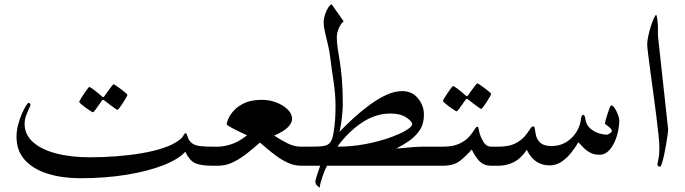

<svg xmlns="http://www.w3.org/2000/svg" viewBox="-20 -769 3177 891"><path d="M1023.9 -44.4Q1023.9 -27.8 1018.8 -13.9Q1013.7 0 989.7 0H961.4Q917 0 889.2 -10.3Q861.3 -20.5 839.8 -64.9Q808.6 -29.8 737.3 -2Q666 25.9 566.9 42Q467.8 58.1 352.5 58.1Q270 58.1 202.9 37.6Q135.7 17.1 96.2 -25.6Q56.6 -68.4 56.6 -134.8Q56.6 -162.1 64 -189.7Q71.3 -217.3 81.3 -240.5Q91.3 -263.7 100.1 -277.6Q108.9 -291.5 111.8 -291.5Q114.3 -291.5 117.9 -289.6Q121.6 -287.6 121.6 -282.7Q121.6 -279.3 114.7 -265.4Q107.9 -251.5 101.1 -232.4Q94.2 -213.4 94.2 -193.8Q94.2 -145.5 131.8 -110.8Q169.4 -76.2 238 -57.6Q306.6 -39.1 398.4 -39.1Q458 -39.1 519.3 -43.7Q580.6 -48.3 637.2 -57.9Q693.8 -67.4 739.3 -82.8Q784.7 -98.1 812 -119.1Q826.2 -129.9 831.3 -140.4Q836.4 -150.9 842.8 -150.9Q845.7 -150.9 851.1 -133.1Q856.4 -115.2 871.6 -104Q885.7 -93.3 911.1 -90.8Q936.5 -88.4 961.4 -88.4H989.7Q1013.7 -88.4 1018.8 -74.7Q1023.9 -61 1023.9 -44.4ZM571.3 -329.1Q571.3 -326.7 565.2 -315.7Q559.1 -304.7 550.5 -291.5Q542 -278.3 534.7 -268.8Q527.3 -259.3 524.4 -259.3Q522.9 -259.3 513.9 -265.6Q504.9 -272 493.4 -280.5Q481.9 -289.1 473.4 -295.9Q464.8 -302.7 463.9 -303.2Q460.9 -305.7 458.5 -305.7Q456.1 -305.7 453.6 -303.2Q452.6 -302.2 443.4 -288.6Q434.1 -274.9 424.1 -261.5Q414.1 -248 411.1 -248Q409.2 -248 399.2 -254.4Q389.2 -260.7 377.2 -269.5Q365.2 -278.3 356.4 -285.9Q347.7 -293.5 347.7 -295.9Q347.7 -298.8 354.2 -309.6Q360.8 -320.3 369.4 -333.3Q377.9 -346.2 385.3 -355.7Q392.6 -365.2 394 -365.2Q398.4 -365.2 412.1 -355Q425.8 -344.7 438.5 -334.2Q451.2 -323.7 452.1 -322.3Q456.5 -317.9 458.5 -317.9Q461.4 -317.9 464.8 -323.2Q465.8 -324.7 475.3 -338.1Q484.9 -351.6 494.9 -364.7Q504.9 -377.9 506.8 -377.9Q509.3 -377.9 519.3 -371.1Q529.3 -364.3 541.5 -355.2Q553.7 -346.2 562.5 -338.4Q571.3 -330.6 571.3 -329.1Z M1440.9 -44.4Q1440.9 -27.8 1434.6 -13.9Q1428.2 0 1401.9 0H1375.5Q1345.7 0 1316.9 -13.2Q1288.1 -26.4 1262.5 -45.2Q1236.8 -64 1217 -81.3Q1197.3 -98.6 1186 -107.4Q1158.7 -83 1127.4 -58.1Q1096.2 -33.2 1062.5 -16.6Q1028.8 0 993.2 0H967.3Q940.4 0 934.3 -13.9Q928.2 -27.8 928.2 -44.4Q928.2 -61 934.3 -74.7Q940.4 -88.4 967.3 -88.4H993.2Q1017.6 -88.4 1052 -99.1Q1086.4 -109.9 1126.5 -141.1Q1032.2 -184.6 1032.2 -192.4Q1032.2 -201.2 1040.3 -219.5Q1048.3 -237.8 1066.9 -257.8Q1085.4 -277.8 1116.9 -291.7Q1148.4 -305.7 1195.8 -305.7Q1230.5 -305.7 1262.5 -293.5Q1294.4 -281.2 1314.9 -261Q1335.4 -240.7 1335.4 -217.3Q1335.4 -197.8 1315.7 -178.2Q1295.9 -158.7 1252.4 -139.6Q1287.6 -116.7 1317.1 -102.5Q1346.7 -88.4 1375.5 -88.4H1401.9Q1428.2 -88.4 1434.6 -74.7Q1440.9 -61 1440.9 -44.4Z M2064.9 -44.4Q2064.9 -27.8 2058.6 -13.9Q2052.2 0 2025.9 0H1497.6Q1488.3 16.6 1477.3 48.1Q1466.3 79.6 1462.9 102.5Q1458 98.1 1450.7 91.3Q1443.4 84.5 1443.4 73.7Q1443.4 68.4 1450.4 46.1Q1457.5 23.9 1465.8 0H1385.3Q1358.4 0 1352.3 -13.9Q1346.2 -27.8 1346.2 -44.4Q1346.2 -61 1352.3 -74.7Q1358.4 -88.4 1385.3 -88.4H1411.1Q1438.5 -88.4 1459 -89.1Q1479.5 -89.8 1492.2 -94.2Q1506.3 -98.1 1515.1 -112.1Q1523.9 -126 1528.3 -155.3Q1533.2 -185.5 1535.2 -215.3Q1537.1 -245.1 1537.1 -275.4Q1537.1 -332 1527.8 -391.6Q1518.6 -451.2 1511.7 -507.8Q1508.8 -533.2 1501.5 -563.2Q1494.1 -593.3 1488 -620.4Q1481.9 -647.5 1481.9 -664.1Q1481.9 -681.6 1488.3 -701.2Q1494.6 -720.7 1503.7 -734.6Q1512.7 -748.5 1519.5 -748.5L1574.7 -669.9Q1562.5 -660.6 1552.7 -638.7Q1543 -616.7 1543 -596.2Q1543 -571.3 1547.1 -544.7Q1551.3 -518.1 1556.9 -483.4Q1562.5 -448.7 1566.7 -400.1Q1570.8 -351.6 1570.8 -282.7Q1570.8 -260.7 1566.7 -223.4Q1562.5 -186 1555.7 -157.7Q1585 -188 1620.6 -220.7Q1656.2 -253.4 1695.1 -282Q1733.9 -310.5 1772.5 -328.4Q1811 -346.2 1846.2 -346.2Q1892.6 -346.2 1919.9 -312.5Q1947.3 -278.8 1947.3 -236.3Q1947.3 -193.8 1927.5 -164.6Q1907.7 -135.3 1878.4 -115.2Q1849.1 -95.2 1819.8 -80.1Q1829.6 -80.1 1850.6 -82.3Q1871.6 -84.5 1897.7 -86.4Q1923.8 -88.4 1947.3 -88.4H2025.9Q2052.2 -88.4 2058.6 -74.7Q2064.9 -61 2064.9 -44.4ZM1892.6 -192.4Q1892.6 -206.1 1865.2 -224.1Q1837.9 -242.2 1792 -242.2Q1721.7 -242.2 1657.7 -198.7Q1593.8 -155.3 1545.9 -88.4Q1612.3 -88.4 1674.3 -100.1Q1736.3 -111.8 1785.6 -129.2Q1835 -146.5 1863.8 -163.8Q1892.6 -181.2 1892.6 -192.4Z M2325.7 -44.4Q2325.7 -27.8 2319.6 -13.9Q2313.5 0 2286.6 0H2259.3Q2239.7 0 2226.1 -6.3Q2212.4 -12.7 2201.2 -24.9Q2193.8 -33.2 2184.3 -47.9Q2174.8 -62.5 2169.4 -75.2Q2144.5 -46.9 2115.7 -23.4Q2086.9 0 2034.7 0H2008.8Q1981.9 0 1975.8 -13.9Q1969.7 -27.8 1969.7 -44.4Q1969.7 -61 1975.8 -74.7Q1981.9 -88.4 2008.8 -88.4H2034.7Q2082.5 -88.4 2111.8 -102.3Q2141.1 -116.2 2157.2 -134.8Q2173.3 -153.3 2181.6 -167.2Q2189.9 -181.2 2195.3 -181.2Q2199.7 -181.2 2201.4 -169.2Q2203.1 -157.2 2208.5 -142.1Q2213.9 -125 2226.1 -106.7Q2238.3 -88.4 2259.3 -88.4H2286.6Q2313.5 -88.4 2319.6 -74.7Q2325.7 -61 2325.7 -44.4ZM2259.3 -333.5Q2259.3 -331.1 2253.2 -320.1Q2247.1 -309.1 2238.5 -295.9Q2230 -282.7 2222.7 -273.2Q2215.3 -263.7 2212.4 -263.7Q2210.9 -263.7 2201.9 -270Q2192.9 -276.4 2181.4 -284.9Q2169.9 -293.5 2161.4 -300.3Q2152.8 -307.1 2151.9 -307.6Q2148.9 -310.1 2146.5 -310.1Q2144 -310.1 2141.6 -307.6Q2140.6 -306.6 2131.3 -293Q2122.1 -279.3 2112.1 -265.9Q2102.1 -252.4 2099.1 -252.4Q2097.2 -252.4 2087.2 -258.8Q2077.1 -265.1 2065.2 -273.9Q2053.2 -282.7 2044.4 -290.3Q2035.6 -297.9 2035.6 -300.3Q2035.6 -303.2 2042.2 -314Q2048.8 -324.7 2057.4 -337.6Q2065.9 -350.6 2073.2 -360.1Q2080.6 -369.6 2082 -369.6Q2086.4 -369.6 2100.1 -359.4Q2113.8 -349.1 2126.5 -338.6Q2139.2 -328.1 2140.1 -326.7Q2144.5 -322.3 2146.5 -322.3Q2149.4 -322.3 2152.8 -327.6Q2153.8 -329.1 2163.3 -342.5Q2172.9 -356 2182.9 -369.1Q2192.9 -382.3 2194.8 -382.3Q2197.3 -382.3 2207.3 -375.5Q2217.3 -368.7 2229.5 -359.6Q2241.7 -350.6 2250.5 -342.8Q2259.3 -335 2259.3 -333.5Z M2854 -209Q2854 -188 2848.4 -160.9Q2842.8 -133.8 2831.3 -108.6Q2819.8 -83.5 2802.5 -67.1Q2785.2 -50.8 2761.2 -50.8Q2735.4 -50.8 2716.3 -62Q2697.3 -73.2 2684.6 -87.2Q2671.9 -101.1 2664.1 -108.9Q2649.9 -85 2630.4 -60.1Q2610.8 -35.2 2585.9 -18.3Q2561 -1.5 2530.3 -1.5Q2497.1 -1.5 2470.2 -18.3Q2443.4 -35.2 2424.8 -73.7Q2397.9 -33.7 2364.5 -16.8Q2331.1 0 2294.4 0H2268.6Q2241.7 0 2235.6 -13.9Q2229.5 -27.8 2229.5 -44.4Q2229.5 -61 2235.6 -74.7Q2241.7 -88.4 2268.6 -88.4H2294.4Q2341.3 -88.4 2369.6 -102.5Q2397.9 -116.7 2414.1 -135.5Q2430.2 -154.3 2438.7 -168.5Q2447.3 -182.6 2454.1 -182.6Q2460.9 -182.6 2462.4 -168.9Q2463.9 -155.3 2468.5 -137Q2473.1 -118.7 2489.3 -105Q2505.4 -91.3 2541 -91.3Q2576.7 -91.3 2606.2 -108.6Q2635.7 -126 2654.5 -155.8Q2673.3 -185.5 2676.8 -221.7Q2678.7 -236.3 2687.5 -236.3Q2688.5 -236.3 2691.9 -232.2Q2695.3 -228 2695.8 -218.8Q2700.2 -189 2719.5 -172.6Q2738.8 -156.2 2760.7 -149.9Q2782.7 -143.6 2795.9 -143.6Q2799.3 -143.6 2809.3 -149.7Q2819.3 -155.8 2819.3 -160.6Q2819.3 -167.5 2811.3 -175Q2803.2 -182.6 2795.2 -188.2Q2787.1 -193.8 2787.1 -195.3Q2787.1 -197.8 2790.5 -210.9Q2793.9 -224.1 2799.1 -240Q2804.2 -255.9 2808.8 -267.8Q2813.5 -279.8 2816.4 -279.8Q2824.2 -279.8 2833 -266.4Q2841.8 -252.9 2847.9 -236.1Q2854 -219.2 2854 -209Z M3080.6 -168.5Q3080.6 -161.6 3077.9 -142.1Q3075.2 -122.6 3071 -97.7Q3066.9 -72.8 3061.8 -49.6Q3056.6 -26.4 3051.8 -11Q3046.9 4.4 3043 4.4Q3030.8 4.4 3030.8 -7.3Q3030.8 -10.3 3035.4 -30.8Q3040 -51.3 3040 -83Q3040 -103 3035.9 -142.8Q3031.7 -182.6 3025.4 -233.4Q3019 -284.2 3011.7 -337.6Q3004.4 -391.1 2998 -438.7Q2991.7 -486.3 2987.5 -519.8Q2983.4 -553.2 2983.4 -563Q2983.4 -579.1 2988.3 -601.6Q2993.2 -624 3000 -646Q3006.8 -668 3013.9 -683.3Q3021 -698.7 3025.4 -700.2Q3028.3 -695.8 3030.8 -675.3Q3033.2 -654.8 3033.2 -643.6V-603Z"/></svg>

Font: Rohingya Solluk
Style: Regular
Weight: 400
Designer: SIL International
Foundry: SIL International
Version: Version 1.001